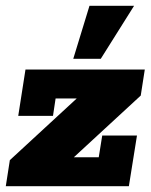

<svg xmlns="http://www.w3.org/2000/svg" viewBox="-28 -643 520 663"><path d="M-8 0 6 -90 276 -339 299 -303H164L155 -243H35L60 -403H472L458 -313L188 -64L161 -100H313L325 -175H445L417 0ZM225 -440 281 -623H435L320 -440Z"/></svg>

Font: Rokkitt SemiBold Black
Style: Italic
Weight: 900
Italic angle: -9°
Version: Version 3.103